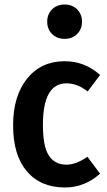

<svg xmlns="http://www.w3.org/2000/svg" viewBox="-20 -815 473 850"><path d="M210.5 -773.5Q232 -795 266 -795Q300 -795 321.5 -773.5Q343 -752 343 -719Q343 -686 321.5 -664.5Q300 -643 266 -643Q232 -643 210.5 -664.5Q189 -686 189 -719Q189 -752 210.5 -773.5ZM266 -544Q356 -544 423 -483L368 -410Q323 -446 274 -446Q170 -446 170 -262Q170 -166 196.5 -126Q223 -86 274 -86Q317 -86 367 -121L423 -46Q354 15 268 15Q160 15 99 -56.5Q38 -128 38 -260Q38 -390 100 -467Q162 -544 266 -544Z"/></svg>

Font: Fira Sans Condensed Medium
Style: Regular
Weight: 500
Width: 3
Designer: Carrois Corporate & Edenspiekermann AG
Foundry: Carrois Corporate GbR & Edenspiekermann AG
Version: Version 4.203;PS 004.203;hotconv 1.0.88;makeotf.lib2.5.64775